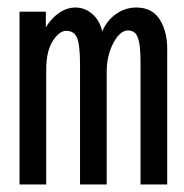

<svg xmlns="http://www.w3.org/2000/svg" viewBox="-20 -491 490 511"><path d="M32 0V-460H102V-418Q116 -442 137 -456.5Q158 -471 181 -471Q206 -471 226 -453.5Q246 -436 252 -407Q264 -436 288.5 -453.5Q313 -471 343 -471Q386 -471 406.5 -437Q427 -403 425 -349V0H354V-323Q354 -361 350 -379.5Q346 -398 338.5 -404Q331 -410 321 -410Q306 -410 293 -394Q280 -378 272 -353.5Q264 -329 264 -302V0H193V-318Q193 -372 185 -390.5Q177 -409 156 -409Q138 -409 120.5 -382Q103 -355 103 -305V0Z"/></svg>

Font: Inconsolata SemiCondensed Medium
Style: Regular
Weight: 500
Width: 4
Monospace: yes
Designer: Raph Levien, Cyreal, Brenton Simpson
Foundry: Raph Levien, Cyreal, Google
Version: Version 3.001; ttfautohint (v1.8.2.53-6de2)